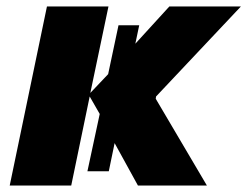

<svg xmlns="http://www.w3.org/2000/svg" viewBox="-20 -573 764 593"><path d="M10 0H200L257 -275L288 -221L250 -44H316L334 -131L406 0H619L461 -268L462 -275L724 -553H503L398 -438L410 -495H346L314 -344L259 -286L315 -553H125Z"/></svg>

Font: Noto Sans UI Black
Style: Italic
Weight: 900
Italic angle: -372°
Designer: Monotype Design Team
Foundry: Monotype Imaging Inc.
Version: Version 1.901